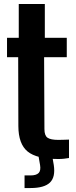

<svg xmlns="http://www.w3.org/2000/svg" viewBox="-20 -790 380 965"><path d="M273.4 9.2Q164.9 9.2 118.7 -28.6Q72.6 -66.4 72.3 -156.3L71.4 -502.4H15.3V-600H74.3V-770H205.3V-600H315.6V-502.4H201.7L203.3 -141Q203.3 -108.8 218.8 -97.9Q234.4 -86.9 273.7 -86.9Q287.8 -86.9 299.7 -87.5Q311.7 -88 326.8 -88.4V4.2Q314.8 6.2 301.9 7.7Q289 9.2 273.4 9.2ZM103.4 155.1V91.7H133.1Q162.4 91.7 174.2 79.5Q186 67.4 181.4 39.5L173.1 -8.1H242.1L250.3 39.5Q259.5 100.2 230.9 127.6Q202.4 155.1 133.3 155.1Z"/></svg>

Font: Big Shoulders Text SC Thin
Style: Regular
Weight: 100
Designer: Patric King
Foundry: XO Type Co
Version: Version 2.002